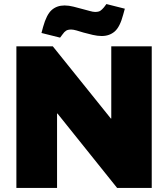

<svg xmlns="http://www.w3.org/2000/svg" viewBox="-20 -929 832 949"><path d="M61 0V-700H241L528 -343H530V-700H730V0H559L264 -368H262V0ZM277 -743 185 -766 193 -796Q210 -857 235.5 -879.5Q261 -902 299 -902Q320 -902 343.5 -896Q367 -890 389 -884Q409 -879 424.5 -874.5Q440 -870 450 -870Q467 -870 475.5 -875.5Q484 -881 494 -893L506 -909L597 -886L589 -857Q573 -796 547 -773.5Q521 -751 483 -751Q462 -751 438.5 -756.5Q415 -762 393 -768Q374 -774 358 -778.5Q342 -783 332 -783Q316 -783 307 -777.5Q298 -772 289 -759Z"/></svg>

Font: REM ExtraBold
Style: Regular
Weight: 800
Designer: Octavio Pardo
Foundry: Ashler Design
Version: Version 1.005;gftools[0.9.28]